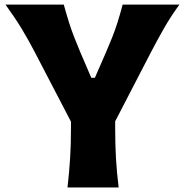

<svg xmlns="http://www.w3.org/2000/svg" viewBox="-20 -821 809 841"><path d="M275.7 0H499.8Q491.7 -64.3 488.1 -124.8Q484.5 -185.4 484.5 -260.9V-289.6L643.1 -595.9Q668.6 -645 698.3 -697Q728 -749 765.8 -800.8H517.3Q505 -755 494.5 -722Q483.9 -689 472.2 -659.1Q460.4 -629.2 444.3 -592.1L395.5 -480.1H380L330.7 -594.9Q315.9 -630.7 304.4 -659.8Q293 -689 282.6 -721.8Q272.1 -754.6 259.4 -800.8H4.1Q47.5 -740.7 75.9 -693.5Q104.3 -646.3 130.9 -595.4L290.9 -288.1V-260.9Q290.9 -185.4 286.9 -124.8Q283 -64.3 275.7 0Z"/></svg>

Font: Pinar FD VF
Style: Regular
Weight: 300
Designer: Amin Abedi
Version: Version 2.000